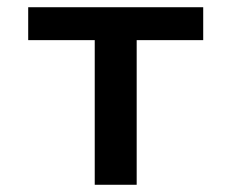

<svg xmlns="http://www.w3.org/2000/svg" viewBox="-20 -511 640 531"><path d="M242 0V-400H58V-491H542V-400H358V0Z"/></svg>

Font: Source Code Pro SemiBold
Style: Regular
Weight: 600
Monospace: yes
Designer: Paul D. Hunt, Teo Tuominen
Foundry: Adobe Systems Incorporated
Version: Version 1.018;hotconv 1.0.116;makeotfexe 2.5.65601